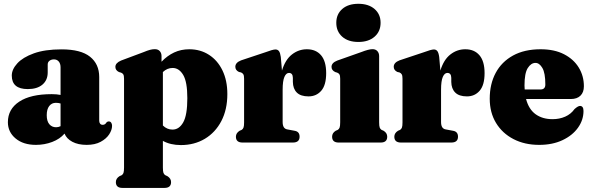

<svg xmlns="http://www.w3.org/2000/svg" viewBox="-20 -732 3038 986"><path d="M20.5 -104.5Q20.5 -171.5 78.8 -210Q137 -248.5 245.5 -248.5Q271.5 -248.5 291 -244.5V-386.5Q291 -405 281.8 -416Q272.5 -427 257 -427Q243.5 -427 234.2 -420Q225 -413 225 -401V-360Q225 -320.5 198 -297.5Q171 -274.5 122.5 -274.5Q40.5 -274.5 40.5 -344Q40.5 -375.5 68.8 -406.5Q97 -437.5 153.8 -458Q210.5 -478.5 296 -478.5Q395 -478.5 442.2 -440.8Q489.5 -403 489.5 -336.5V-112Q489.5 -103 494 -97Q498.5 -91 507.5 -91Q520 -91 527 -103.5Q532 -108.5 538.5 -108.5Q546.5 -108.5 551 -102Q555.5 -95.5 555.5 -86Q555.5 -65 540.8 -42.2Q526 -19.5 497 -3.8Q468 12 425 12Q381 12 351.2 -4Q321.5 -20 311.5 -46Q287.5 -18 248 -3Q208.5 12 164.5 12Q99.5 12 60 -21Q20.5 -54 20.5 -104.5ZM220 -140.5Q220 -110 233.2 -94.2Q246.5 -78.5 268 -78.5Q280 -78.5 291 -84V-200.5Q280.5 -204 267 -204Q245.5 -204 232.8 -187.5Q220 -171 220 -140.5Z M809.5 -444V-415Q839 -446 874.2 -462.5Q909.5 -479 952 -479Q1009 -479 1053.2 -450.5Q1097.5 -422 1122.5 -370.2Q1147.5 -318.5 1147.5 -249Q1147.5 -169.5 1116.8 -110.5Q1086 -51.5 1032 -19.2Q978 13 909 13Q855.5 13 816.5 -8.5V128.5Q816.5 148.5 819.5 156.2Q822.5 164 829.5 168L839.5 172.5Q858.5 184.5 858.5 203Q858.5 233 825 233H608.5Q575 233 575 203Q575 184.5 594 172.5L604.5 168Q611 164 614 156.2Q617 148.5 617 128.5V-327.5Q617 -343.5 613.2 -349.8Q609.5 -356 601.5 -359L591 -362Q572.5 -371 572.5 -388.5Q572.5 -408.5 601.5 -421L716.5 -464Q737 -472.5 750 -476Q763 -479.5 775 -479.5Q791.5 -479.5 800.5 -469.5Q809.5 -459.5 809.5 -444ZM866.5 -383Q838.5 -383 816.5 -362V-87.5Q837.5 -66.5 866 -66.5Q900 -66.5 921 -103.8Q942 -141 942 -228Q942 -311.5 920.8 -347.2Q899.5 -383 866.5 -383Z M1422 -439.5 1428 -369.5Q1445 -425.5 1479.2 -452.2Q1513.5 -479 1556 -479Q1602.5 -479 1628.8 -448.2Q1655 -417.5 1655 -356.5Q1655 -295 1629.8 -266Q1604.5 -237 1564.5 -237Q1524 -237 1504.2 -256.8Q1484.5 -276.5 1484 -311.5V-332Q1483.5 -357.5 1464 -357.5Q1449.5 -357.5 1440.5 -337Q1431.5 -316.5 1431.5 -271V-105.5Q1431.5 -71.5 1455 -67.5L1492.5 -60.5Q1518.5 -56.5 1518.5 -30Q1518.5 0 1484 0H1225.5Q1191.5 0 1191.5 -30Q1191.5 -48.5 1210.5 -60.5L1221 -65Q1227.5 -69 1230.5 -76.8Q1233.5 -84.5 1233.5 -103.5V-327.5Q1233.5 -343.5 1229.8 -350Q1226 -356.5 1218 -360L1207 -362.5Q1188.5 -371.5 1188.5 -389Q1188.5 -410.5 1218 -422L1341 -463Q1381 -478 1394.5 -478Q1406 -478 1412.5 -469.5Q1419 -461 1422 -439.5Z M1820.5 -516.5Q1768 -516.5 1737.5 -543.5Q1707 -570.5 1707 -615Q1707 -659 1737.5 -685.8Q1768 -712.5 1820.5 -712.5Q1872.5 -712.5 1903.5 -685.8Q1934.5 -659 1934.5 -615Q1934.5 -570.5 1903.5 -543.5Q1872.5 -516.5 1820.5 -516.5ZM1927 -444V-104.5Q1927 -84.5 1930 -76.8Q1933 -69 1939.5 -65L1950 -60.5Q1968.5 -49 1968.5 -30Q1968.5 0 1935 0H1719Q1685.5 0 1685.5 -30Q1685.5 -49 1704 -60.5L1714.5 -65Q1721 -69 1724 -76.8Q1727 -84.5 1727 -104.5V-327.5Q1727 -343.5 1723.2 -349.8Q1719.5 -356 1711.5 -359L1701.5 -362Q1682.5 -371 1682.5 -388.5Q1682.5 -409.5 1712 -421L1835 -464.5Q1873.5 -479.5 1893 -479.5Q1909 -479.5 1918 -469.5Q1927 -459.5 1927 -444Z M2235.5 -439.5 2241.5 -369.5Q2258.5 -425.5 2292.8 -452.2Q2327 -479 2369.5 -479Q2416 -479 2442.2 -448.2Q2468.5 -417.5 2468.5 -356.5Q2468.5 -295 2443.2 -266Q2418 -237 2378 -237Q2337.5 -237 2317.8 -256.8Q2298 -276.5 2297.5 -311.5V-332Q2297 -357.5 2277.5 -357.5Q2263 -357.5 2254 -337Q2245 -316.5 2245 -271V-105.5Q2245 -71.5 2268.5 -67.5L2306 -60.5Q2332 -56.5 2332 -30Q2332 0 2297.5 0H2039Q2005 0 2005 -30Q2005 -48.5 2024 -60.5L2034.5 -65Q2041 -69 2044 -76.8Q2047 -84.5 2047 -103.5V-327.5Q2047 -343.5 2043.2 -350Q2039.5 -356.5 2031.5 -360L2020.5 -362.5Q2002 -371.5 2002 -389Q2002 -410.5 2031.5 -422L2154.5 -463Q2194.5 -478 2208 -478Q2219.5 -478 2226 -469.5Q2232.5 -461 2235.5 -439.5Z M2978.5 -289Q2978.5 -258 2961 -240.8Q2943.5 -223.5 2911.5 -223.5H2681.5Q2695.5 -170.5 2730.8 -145.2Q2766 -120 2817.5 -120Q2853 -120 2882.5 -133Q2912 -146 2930.5 -172Q2949 -188.5 2959 -188Q2976.5 -187.5 2976.5 -162Q2976.5 -115.5 2948 -75.8Q2919.5 -36 2868.2 -12Q2817 12 2749 12Q2674 12 2616.8 -17.8Q2559.5 -47.5 2527.2 -100.8Q2495 -154 2495 -225Q2495 -300.5 2525.5 -357.5Q2556 -414.5 2614.5 -446.8Q2673 -479 2756.5 -479Q2827 -479 2876.5 -453.5Q2926 -428 2952.2 -385Q2978.5 -342 2978.5 -289ZM2673.5 -293Q2673.5 -282 2674.5 -272.5H2755.5Q2780.5 -272.5 2780.5 -298Q2780.5 -357.5 2765.2 -383.2Q2750 -409 2730 -409Q2707 -409 2690.2 -382.5Q2673.5 -356 2673.5 -293Z"/></svg>

Font: Fraunces 72pt Soft Black
Style: Regular
Weight: 900
Version: Version 1.000;[b76b70a41]